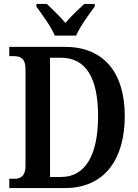

<svg xmlns="http://www.w3.org/2000/svg" viewBox="-20 -951 698 971"><path d="M257 -771H365C384 -816 431 -880 459 -918V-931H406C378 -905 337 -867 311 -835C284 -867 244 -905 217 -931H164V-918C191 -880 239 -816 257 -771ZM27 0H309C508 0 611 -145 611 -364C611 -591 498 -714 309 -714H27V-667H50C84 -667 109 -655 109 -603V-113C109 -62 86 -47 54 -47H27ZM289 -56H233V-659H289C413 -659 476 -559 476 -364C476 -169 413 -56 289 -56Z"/></svg>

Font: Noto Serif Bengali Condensed
Style: Regular
Weight: 400
Width: 3
Designer: Juan Bruce, Universal Thirst, Indian Type Foundry and the Monotype Design Team.
Foundry: Monotype Imaging Inc.
Version: Version 2.003